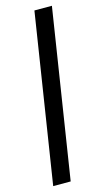

<svg xmlns="http://www.w3.org/2000/svg" viewBox="-129 -753 507 927"><g transform="rotate(-15 124.0 -289.5)"><path d="M234.4 -710.9 102.5 131.8H15.1L147 -710.9Z"/></g></svg>

Font: Roboto Condensed Black
Style: Italic
Weight: 900
Italic angle: -12°
Designer: Christian Robertson
Foundry: Google
Version: Version 3.008; 2023